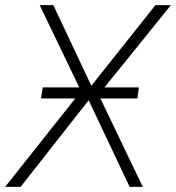

<svg xmlns="http://www.w3.org/2000/svg" viewBox="-27 -725 683 745"><path d="M-7 0 296 -382 294 -358 127 -705H180L327 -393H328L576 -705H636L351 -352L350 -369L527 0H476L317 -336L53 0ZM132 -343 139 -386H512L506 -343Z"/></svg>

Font: Nunito Sans 7pt SemiCondensed ExtraLight
Style: Italic
Weight: 250
Width: 4
Italic angle: -9°
Designer: Vernon Adams
Foundry: Vernon Adams
Version: Version 3.101;gftools[0.9.27]